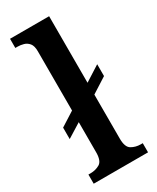

<svg xmlns="http://www.w3.org/2000/svg" viewBox="-196 -816 711 872"><g transform="rotate(-30 159.5 -380.0)"><path d="M21 0V-48H32Q59 -48 80.5 -60.5Q102 -73 102 -118V-276L28 -230V-290L102 -337V-648Q102 -676 91 -689.5Q80 -703 64 -707.5Q48 -712 32 -712H21V-760H226V-411L306 -462V-400L226 -349V-118Q226 -73 247.5 -60.5Q269 -48 295 -48H306V0Z"/></g></svg>

Font: Noto Serif Bengali SemiCondensed SemiBold
Style: Regular
Weight: 600
Width: 4
Designer: Juan Bruce, Universal Thirst, Indian Type Foundry and the Monotype Design Team.
Foundry: Monotype Imaging Inc.
Version: Version 2.003; ttfautohint (v1.8.4.7-5d5b)